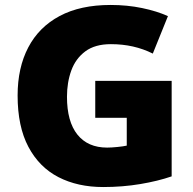

<svg xmlns="http://www.w3.org/2000/svg" viewBox="-20 -744 780 774"><path d="M364 -418H672V-33Q617 -14 545.5 -2Q474 10 396 10Q293 10 215.5 -30Q138 -70 94.5 -152Q51 -234 51 -359Q51 -471 94 -553Q137 -635 220.5 -679.5Q304 -724 426 -724Q493 -724 553 -711.5Q613 -699 657 -679L596 -528Q558 -547 516 -556.5Q474 -566 427 -566Q363 -566 324 -537Q285 -508 267.5 -460Q250 -412 250 -354Q250 -254 292 -201.5Q334 -149 412 -149Q429 -149 453.5 -151.5Q478 -154 491 -157V-269H364Z"/></svg>

Font: Noto Sans Thaana Black
Style: Regular
Weight: 900
Designer: David Williams
Foundry: Google Inc.
Version: Version 3.001; ttfautohint (v1.8.4.7-5d5b)